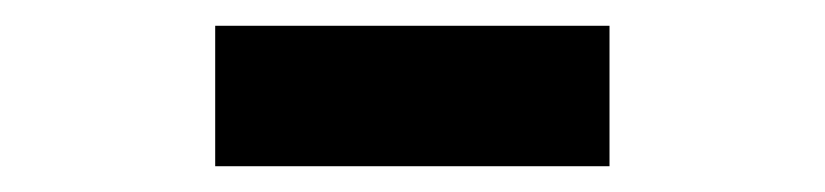

<svg xmlns="http://www.w3.org/2000/svg" viewBox="-20 -787 640 149"><path d="M147 -658V-767H453V-658Z"/></svg>

Font: Fira Mono
Style: Bold
Weight: 700
Monospace: yes
Designer: Carrois Corporate & Edenspiekermann AG
Foundry: Carrois Corporate GbR & Edenspiekermann AG
Version: Version 3.206